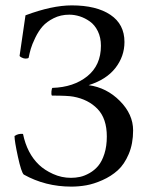

<svg xmlns="http://www.w3.org/2000/svg" viewBox="-20 -691 564 717"><path d="M34.2 -183.1Q48.3 -192.9 65.9 -190.9Q81.1 -117.7 126 -75.2Q146.5 -55.7 178.2 -41.3Q210 -26.9 245.1 -26.9Q262.2 -26.9 279.1 -30.5Q295.9 -34.2 314.5 -44.7Q333 -55.2 346.9 -71.8Q360.8 -88.4 369.9 -116.7Q378.9 -145 378.9 -181.2Q378.9 -248 344.5 -283.9Q310.1 -319.8 253.9 -330.1Q233.4 -334 173.8 -334Q170.9 -338.4 172.1 -349.9Q173.3 -361.3 175.8 -362.8Q254.9 -365.2 305.9 -406.2Q356.9 -447.3 356.9 -520Q356.9 -550.8 345.5 -574.2Q334 -597.7 315.9 -610.6Q297.9 -623.5 278.1 -629.9Q258.3 -636.2 238.8 -636.2Q206.5 -636.2 180.4 -623Q154.3 -609.9 138.9 -592.3Q123.5 -574.7 111.6 -549.8Q99.6 -524.9 95 -508.8Q90.3 -492.7 86.9 -475.1Q84 -472.2 75.2 -472.2Q68.8 -472.2 61 -476.1Q53.2 -480 53.2 -482.9L75.2 -633.8Q174.3 -670.9 248 -670.9Q339.8 -670.9 392.3 -635.7Q444.8 -600.6 444.8 -534.2Q444.8 -480.5 410.9 -437Q377 -393.6 311 -373Q378.4 -363.8 427.7 -314Q477.1 -264.2 477.1 -204.1Q477.1 -154.3 460.7 -115.7Q444.3 -77.1 419.7 -54.9Q395 -32.7 362.5 -18.3Q330.1 -3.9 302 1Q273.9 5.9 246.1 5.9Q149.4 5.9 68.8 -39.1Q59.6 -47.4 46.9 -105.7Q34.2 -164.1 34.2 -183.1Z"/></svg>

Font: Crimson
Style: Roman
Weight: 400
Version: Version 0.8